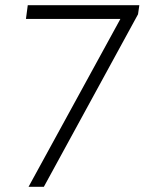

<svg xmlns="http://www.w3.org/2000/svg" viewBox="-20 -720 557 740"><path d="M467 -689 481 -647H80L87 -700H517L512 -665L149 0H90Z"/></svg>

Font: Pathway Extreme 8pt Thin 12pt Thin
Style: Italic
Weight: 250
Italic angle: -8°
Version: Version 1.001;gftools[0.9.26]